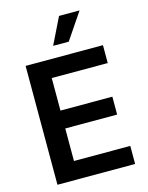

<svg xmlns="http://www.w3.org/2000/svg" viewBox="-136 -1019 853 1103"><g transform="rotate(-15 291.0 -467.5)"><path d="M65.4 -707H525.4V-600.6H192.4V-407.2H501V-300.8H192.4V-107.4H527.3V0H65.4ZM325.2 -934.6H447.3L340.8 -777.3H248Z"/></g></svg>

Font: Pretendard JP SemiBold
Style: Regular
Weight: 600
Designer: Base glyphs from Inter by Rasmus Andersson; Hangeul glyphs from Noto Sans CJK(Source Han Sans) by Jang Soo-young and Kan
Foundry: Kil Hyung-jin
Version: Version 1.309